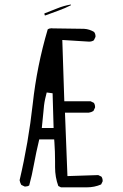

<svg xmlns="http://www.w3.org/2000/svg" viewBox="-20 -824 540 841"><path d="M175.8 -757.3 178.2 -756.3Q207 -767.1 236.3 -777.6Q265.6 -788.1 291 -801.3Q291 -801.8 290 -804.2Q258.8 -798.8 231 -787.4Q203.1 -775.9 174.3 -765.1ZM177.7 -263.2H163.1Q168.5 -313 170.2 -334Q171.9 -355 172.9 -362.3Q173.8 -369.6 175 -376.7Q176.3 -383.8 177.7 -390.6Q180.7 -404.8 184.6 -418.9L210.4 -415.5L214.8 -263.2ZM221.2 -118.2V-91.8Q221.2 -47.9 235.4 -9.3L247.1 -3.4H351.1Q355 -3.4 359.4 -3.4Q394 -3.4 422.9 -16.1L429.2 -28.8Q429.7 -30.3 429.7 -31.2Q429.7 -42.5 424.3 -50.3L410.2 -57.1L275.4 -52.7L264.6 -330.6H369.1Q379.9 -332 389.2 -337.9L396 -352.1Q396.5 -353.5 396.5 -354.5Q396.5 -365.7 391.1 -373.5L377 -380.4H261.7L252.9 -648.9Q369.1 -641.6 370.1 -641.6Q382.3 -641.6 391.1 -647.5L397.9 -661.6Q398.4 -663.1 398.4 -664.6Q398.4 -666 398.2 -668Q397.9 -669.9 397.5 -672.1Q397 -674.3 396.5 -676.3Q395 -680.2 392.6 -683.6Q372.6 -696.3 348.1 -697.8L211.9 -699.7Q209 -700.2 205.6 -700.2Q196.3 -700.2 189 -695.3Q141.6 -535.2 123.5 -369.6Q105 -201.2 65.9 -34.7Q67.9 -23.4 73.2 -14.2L87.4 -7.3Q88.9 -6.8 89.8 -6.8Q90.8 -6.8 92.3 -7.1Q93.8 -7.3 95.5 -7.6Q97.2 -7.8 98.9 -8.1Q100.6 -8.3 102.1 -8.8Q105 -10.3 107.9 -11.7Q120.1 -56.2 128.9 -105.2Q137.7 -154.3 151.9 -213.4H217.3L218.3 -201.2Q221.2 -160.2 221.2 -118.2Z"/></svg>

Font: NaikaiFont
Style: ExtraLight
Weight: 200
Version: Version 1.89